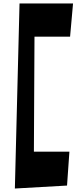

<svg xmlns="http://www.w3.org/2000/svg" viewBox="-20 -896 453 1109"><path d="M401.9 -876 384.8 -684.1H179.2L175.8 -20H380.9L367.2 175.8L65.9 192.9L92.8 -876Z"/></svg>

Font: Peralta
Style: Regular
Weight: 400
Designer: Astigmatic (AOETI)
Foundry: Astigmatic (AOETI)
Version: Version 1.000